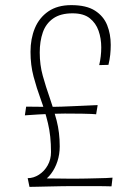

<svg xmlns="http://www.w3.org/2000/svg" viewBox="-20 -726 540 749"><path d="M141 -14 88 -31Q111 -31 132 -44.5Q153 -58 166 -81Q179 -104 179 -133Q179 -196 167 -245.5Q155 -295 139 -338.5Q123 -382 111 -427Q99 -472 99 -524Q99 -575 116 -616Q133 -657 168.5 -681.5Q204 -706 258 -706Q317 -706 350.5 -684.5Q384 -663 398 -628Q412 -593 412 -551Q412 -532 410 -512.5Q408 -493 403 -473L367 -472Q371 -489 373 -506.5Q375 -524 375 -541Q375 -576 364.5 -606Q354 -636 330 -655Q306 -674 263 -674Q216 -674 187.5 -654Q159 -634 147 -599.5Q135 -565 135 -521Q135 -473 147 -430Q159 -387 174 -344.5Q189 -302 201 -255.5Q213 -209 213 -155Q213 -124 204 -96.5Q195 -69 179 -48Q163 -27 141 -14ZM95 3 88 -31Q98 -31 117.5 -30.5Q137 -30 161 -30Q185 -30 209 -29.5Q233 -29 251.5 -29Q270 -29 277 -29Q295 -29 316 -29.5Q337 -30 357.5 -30.5Q378 -31 394.5 -31.5Q411 -32 419 -33L415 1Q408 1 394 0.5Q380 0 362 0Q344 0 325 0Q306 0 288.5 0Q271 0 258 0Q241 0 217 0.5Q193 1 168 1.5Q143 2 123.5 2.5Q104 3 95 3ZM77 -276 82 -310Q109 -310 130.5 -309.5Q152 -309 169 -309Q186 -309 199 -309.5Q212 -310 221 -310Q245 -311 270 -312Q295 -313 315.5 -314Q336 -315 348.5 -315.5Q361 -316 361 -316L355 -280Q355 -280 351.5 -280.5Q348 -281 336.5 -281.5Q325 -282 300.5 -282.5Q276 -283 233 -283Q208 -283 180.5 -282Q153 -281 129.5 -279.5Q106 -278 91.5 -277Q77 -276 77 -276Z"/></svg>

Font: Truculenta Thin
Style: Regular
Weight: 250
Version: Version 1.002